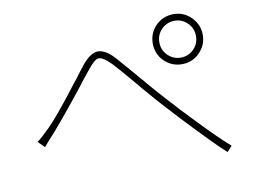

<svg xmlns="http://www.w3.org/2000/svg" viewBox="-72 -799 1144 862"><g transform="rotate(-10 500.0 -368.0)"><path d="M707 -521Q732 -496 767 -496Q801 -496 826 -521Q850 -545 850 -580Q850 -615 826 -639Q801 -664 767 -664Q732 -664 707 -639Q683 -615 683 -580Q683 -545 707 -521ZM686 -661Q720 -694 767 -694Q814 -694 847 -661Q881 -627 881 -580Q881 -533 847 -499Q814 -466 767 -466Q720 -466 686 -499Q653 -533 653 -580Q653 -627 686 -661ZM127 -289Q164 -326 231 -411L258 -446L272 -464L285 -480Q317 -523 331 -540Q367 -584 399 -588Q435 -591 477 -546Q492 -529 518 -499Q525 -490 542 -471L567 -442Q631 -366 671 -323L682 -311L695 -297Q710 -281 722 -267Q757 -230 786 -200Q867 -115 922 -67L899 -42Q845 -92 772 -169Q716 -227 648 -302Q626 -326 597 -360L571 -390L546 -420Q483 -495 459 -520Q422 -558 401 -557Q383 -555 353 -517Q344 -506 331 -490L319 -475L307 -459Q273 -416 253 -391Q185 -307 149 -266Q137 -253 120 -234Q115 -228 107 -219L101 -212L96 -206L67 -235Q87 -249 127 -289Z"/></g></svg>

Font: Noto Sans CJK TC Thin
Style: Regular
Weight: 250
Designer: Ryoko NISHIZUKA ???? (kana & ideographs); Paul D. Hunt (Latin, Greek & Cyrillic); Wenlong ZHANG ??? (bopomofo); Sandoll 
Foundry: Adobe Systems Incorporated
Version: Version 1.004 January 19, 2016